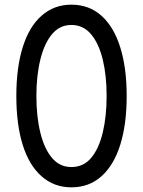

<svg xmlns="http://www.w3.org/2000/svg" viewBox="-20 -803 613 823"><path d="M286 0Q212 0 158.5 -47Q105 -94 77.5 -181.5Q50 -269 50 -392Q50 -513 77.5 -601Q105 -689 158.5 -736Q212 -783 286 -783Q362 -783 415 -735.5Q468 -688 495.5 -600Q523 -512 523 -392Q523 -270 495.5 -182.5Q468 -95 415 -47.5Q362 0 286 0ZM286 -87Q338 -87 371 -126.5Q404 -166 420.5 -235Q437 -304 437 -392Q437 -479 420.5 -547.5Q404 -616 370.5 -656Q337 -696 286 -696Q236 -696 203 -656.5Q170 -617 153 -548Q136 -479 136 -392Q136 -303 153 -234Q170 -165 203 -126Q236 -87 286 -87Z"/></svg>

Font: Comfortaa Medium
Style: Regular
Weight: 500
Designer: Johan Aakerlund
Foundry: Johan Aakerlund
Version: Version 3.104; ttfautohint (v1.8.1.43-b0c9)